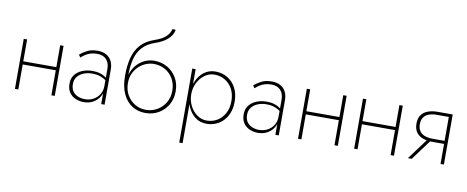

<svg xmlns="http://www.w3.org/2000/svg" viewBox="-79 -1149 4226 1738"><g transform="rotate(10 2034.0 -280.0)"><path d="M94 -230H427V-259H94ZM410 -460V0H441V-460ZM75 -460V0H106V-460Z M584 -135Q584 -176 606 -203Q628 -230 663.5 -244Q699 -258 740 -258Q789 -258 823 -244Q857 -230 880 -211V-232Q871 -241 853 -253Q835 -265 807 -273.5Q779 -282 738 -282Q689 -282 647 -265Q605 -248 579 -215.5Q553 -183 553 -134Q553 -84 575 -52Q597 -20 633 -5Q669 10 708 10Q758 10 796 -12Q834 -34 855 -70.5Q876 -107 876 -151L868 -166Q868 -123 847.5 -89.5Q827 -56 792 -37Q757 -18 713 -18Q681 -18 651 -30Q621 -42 602.5 -67.5Q584 -93 584 -135ZM608 -382Q625 -397 645.5 -411Q666 -425 693 -433.5Q720 -442 753 -442Q808 -442 838 -410.5Q868 -379 868 -323V0H899V-323Q899 -368 882.5 -400.5Q866 -433 833.5 -451.5Q801 -470 753 -470Q696 -470 656.5 -449Q617 -428 592 -406Z M1274 -441Q1332 -441 1379 -414.5Q1426 -388 1453.5 -340Q1481 -292 1481 -230Q1481 -168 1452.5 -120.5Q1424 -73 1377 -46Q1330 -19 1274 -19Q1218 -19 1173 -46Q1128 -73 1100.5 -120.5Q1073 -168 1073 -230L1036 -290Q1036 -191 1067.5 -124Q1099 -57 1153 -23.5Q1207 10 1274 10Q1342 10 1395.5 -21Q1449 -52 1480.5 -106.5Q1512 -161 1512 -230Q1512 -300 1480.5 -354Q1449 -408 1395.5 -439Q1342 -470 1274 -470ZM1055 -230H1073Q1073 -281 1091.5 -320Q1110 -359 1139.5 -386Q1169 -413 1204.5 -427Q1240 -441 1274 -441V-470Q1232 -470 1193 -453.5Q1154 -437 1123 -406Q1092 -375 1073.5 -330.5Q1055 -286 1055 -230ZM1036 -290 1064 -232V-298Q1064 -385 1081 -450.5Q1098 -516 1139.5 -561Q1181 -606 1252 -630Q1302 -647 1336.5 -670Q1371 -693 1391 -721Q1411 -749 1415 -780H1385Q1378 -744 1345 -711.5Q1312 -679 1244 -656Q1164 -629 1118.5 -578.5Q1073 -528 1054.5 -456Q1036 -384 1036 -290Z M1655 220V-460H1624V220ZM2054 -230Q2054 -304 2025.5 -357.5Q1997 -411 1947.5 -440.5Q1898 -470 1837 -470Q1777 -470 1733 -437Q1689 -404 1665 -349Q1641 -294 1641 -230Q1641 -167 1665 -111.5Q1689 -56 1733 -23Q1777 10 1837 10Q1898 10 1947.5 -19.5Q1997 -49 2025.5 -103Q2054 -157 2054 -230ZM2024 -230Q2024 -165 1998 -117.5Q1972 -70 1929 -44.5Q1886 -19 1832 -19Q1784 -19 1743.5 -48.5Q1703 -78 1679 -125.5Q1655 -173 1655 -230Q1655 -287 1679 -334.5Q1703 -382 1743.5 -411.5Q1784 -441 1832 -441Q1886 -441 1929 -415.5Q1972 -390 1998 -343Q2024 -296 2024 -230Z M2185 -135Q2185 -176 2207 -203Q2229 -230 2264.5 -244Q2300 -258 2341 -258Q2390 -258 2424 -244Q2458 -230 2481 -211V-232Q2472 -241 2454 -253Q2436 -265 2408 -273.5Q2380 -282 2339 -282Q2290 -282 2248 -265Q2206 -248 2180 -215.5Q2154 -183 2154 -134Q2154 -84 2176 -52Q2198 -20 2234 -5Q2270 10 2309 10Q2359 10 2397 -12Q2435 -34 2456 -70.5Q2477 -107 2477 -151L2469 -166Q2469 -123 2448.5 -89.5Q2428 -56 2393 -37Q2358 -18 2314 -18Q2282 -18 2252 -30Q2222 -42 2203.5 -67.5Q2185 -93 2185 -135ZM2209 -382Q2226 -397 2246.5 -411Q2267 -425 2294 -433.5Q2321 -442 2354 -442Q2409 -442 2439 -410.5Q2469 -379 2469 -323V0H2500V-323Q2500 -368 2483.5 -400.5Q2467 -433 2434.5 -451.5Q2402 -470 2354 -470Q2297 -470 2257.5 -449Q2218 -428 2193 -406Z M2696 -230H3029V-259H2696ZM3012 -460V0H3043V-460ZM2677 -460V0H2708V-460Z M3212 -230H3545V-259H3212ZM3528 -460V0H3559V-460ZM3193 -460V0H3224V-460Z M3722 0 3875 -207H3840L3687 0ZM4018 0V-460H3987V0ZM3999 -212H3877Q3837 -212 3806 -223Q3775 -234 3757.5 -258.5Q3740 -283 3740 -322Q3740 -362 3757.5 -386Q3775 -410 3806 -421Q3837 -432 3877 -432H3999V-460H3877Q3830 -460 3791.5 -446Q3753 -432 3731 -402Q3709 -372 3709 -322Q3709 -273 3731 -242.5Q3753 -212 3791.5 -198Q3830 -184 3877 -184H3999Z"/></g></svg>

Font: Jost ExtraLight
Style: Regular
Weight: 250
Version: Version 3.710